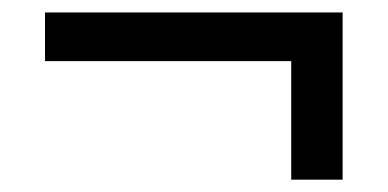

<svg xmlns="http://www.w3.org/2000/svg" viewBox="-20 -461 626 310"><path d="M52.7 -362.3V-440.9H533.2V-170.9H450.2V-362.3Z"/></svg>

Font: CaskaydiaMono NF SemiLight
Style: Regular
Weight: 350
Designer: Aaron Bell
Foundry: Saja Typeworks
Version: Version 2111.001; ttfautohint (v1.8.4);Nerd Fonts 3.1.1